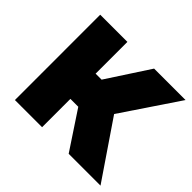

<svg xmlns="http://www.w3.org/2000/svg" viewBox="-133 -706 868 868"><g transform="rotate(45 301.0 -272.5)"><path d="M228.7 -545.5V-342.3H267L399.5 -545.5H600.5L416.9 -272.4L602.3 0H398.8L279.1 -181.1H228.7V0H55V-545.5Z"/></g></svg>

Font: Inter P Extra Bold
Style: Regular
Weight: 800
Designer: Rasmus Andersson
Foundry: rsms
Version: Version 3.018;git-588b23468